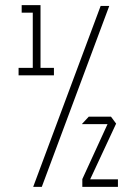

<svg xmlns="http://www.w3.org/2000/svg" viewBox="-20 -724 529 744"><path d="M107 -432V-675L133 -704H137V-461L110 -432ZM52 -432V-461H107V-432ZM110 -432 137 -461H189V-432ZM64 -675V-704H133L107 -675ZM109 0V-1L370 -701H403V-700L142 0ZM298 -243V-244L324 -272H410L408 -243ZM327 -24 299 -29V-30L410 -272L430 -245ZM299 0V-29H437V0Z"/></svg>

Font: Foldit ExtraLight
Style: Regular
Weight: 250
Version: Version 1.003